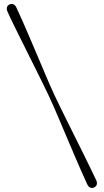

<svg xmlns="http://www.w3.org/2000/svg" viewBox="-20 -791 524 966"><path d="M228.5 -302.5Q240 -278 254.8 -244Q269.5 -210 286.2 -170.5Q303 -131 320.8 -89Q338.5 -47 356.2 -5.8Q374 35.5 390 72.2Q406 109 419.5 137.5Q425 148.5 434.2 152.8Q443.5 157 453.5 152Q464 147.5 466.8 137.5Q469.5 127.5 464.5 116.5Q451 88 433.5 52Q416 16 396.2 -24Q376.5 -64 356 -104.8Q335.5 -145.5 316.5 -184.2Q297.5 -223 281.2 -256.2Q265 -289.5 253.5 -313.5Q242 -338 227.2 -372Q212.5 -406 195.8 -445.8Q179 -485.5 161 -527.8Q143 -570 125.5 -611Q108 -652 91.8 -688.8Q75.5 -725.5 62 -754Q57 -765 47.8 -769.2Q38.5 -773.5 28 -768.5Q17.5 -764 15 -754Q12.5 -744 17.5 -733Q30 -704.5 47.8 -668.5Q65.5 -632.5 85.5 -592.2Q105.5 -552 125.8 -511.2Q146 -470.5 165.5 -431.8Q185 -393 201 -359.8Q217 -326.5 228.5 -302.5Z"/></svg>

Font: Fraunces ExtraLight
Style: Regular
Weight: 250
Version: Version 1.000;[b76b70a41]